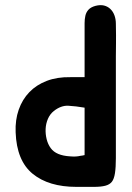

<svg xmlns="http://www.w3.org/2000/svg" viewBox="-20 -636 513 749"><path d="M352 -613Q371 -618 385.5 -614.5Q400 -611 410.5 -601Q421 -591 426.5 -576Q432 -561 432 -543Q433 -493 432.5 -465Q432 -437 432 -416V-109Q432 -55 432 -19Q432 17 428.5 39.5Q425 62 416.5 73Q408 84 391 88.5Q374 93 346.5 93Q319 93 278 93Q170 93 107.5 42Q45 -9 41 -120Q39 -168 53 -208Q67 -248 94.5 -276.5Q122 -305 162.5 -320.5Q203 -336 255 -335H310V-514Q310 -530 310 -545.5Q310 -561 313 -574.5Q316 -588 325 -598Q334 -608 352 -613ZM178 -58Q199 -29 254 -26Q265 -25 275 -25.5Q285 -26 293 -28Q302 -29 310 -31V-216Q275 -222 246.5 -223.5Q218 -225 190 -203Q175 -191 167 -172.5Q159 -154 158 -133.5Q157 -113 162 -93Q167 -73 178 -58Z"/></svg>

Font: BM JUA
Style: Regular
Weight: 400
Designer: BONGJIN KIM, JAEHYUN KEUM, JUHEE TAE
Foundry: WOOWA BROTHERS Corporation.
Version: Version 1.100